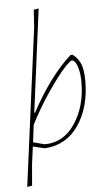

<svg xmlns="http://www.w3.org/2000/svg" viewBox="-60 -740 542 970"><g transform="rotate(-5 211.0 -255.5)"><path d="M325 -454Q353 -432 365 -402Q377 -372 377 -317Q377 -184 315.5 -93.5Q254 -3 146 4H142L84 -10L72 81L63 187L38 191L143 -608L149 -698L174 -702L106 -179H110Q204 -355 314 -454ZM318 -426Q310 -426 278.5 -392Q247 -358 195 -282.5Q143 -207 98 -119L87 -31L145 -16Q241 -16 299 -103.5Q357 -191 357 -312Q357 -352 349.5 -379.5Q342 -407 333.5 -416.5Q325 -426 318 -426Z"/></g></svg>

Font: Alegreya Sans SC Thin
Style: Italic
Weight: 100
Italic angle: -7°
Designer: Juan Pablo del Peral
Foundry: Huerta Tipografica
Version: Version 2.007